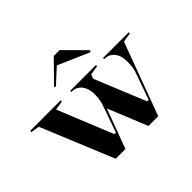

<svg xmlns="http://www.w3.org/2000/svg" viewBox="-156 -962 1197 1197"><g transform="rotate(-45 442.5 -363.0)"><path d="M503 -460 645 -114H658L722 -295Q728 -311 730.5 -332.5Q733 -354 733 -378Q733 -397 729 -416.5Q725 -436 714 -452.5Q703 -469 685.5 -479.5Q668 -490 641 -490V-500H868V-490L806 -480L628 0H542L431 -272ZM253 0 55 -480 -1 -489V-500H268V-489L207 -480L356 -114H369L433 -295Q439 -311 442 -332.5Q445 -354 445 -378Q445 -397 440.5 -416.5Q436 -436 425.5 -452.5Q415 -469 397 -479.5Q379 -490 352 -490V-500H579V-490L517 -480L339 0ZM307 -581 298 -588 433 -726H485L620 -590L611 -581L405 -671Z"/></g></svg>

Font: Kalnia Medium
Style: Regular
Weight: 500
Designer: Frida Medrano
Foundry: Frida Medrano
Version: Version 1.105